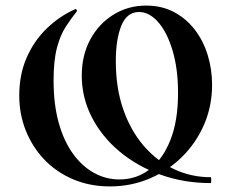

<svg xmlns="http://www.w3.org/2000/svg" viewBox="-20 -656 829 688"><path d="M374 12Q302 12 242 -13.5Q182 -39 139 -84Q96 -129 72.5 -188Q49 -247 49 -313Q49 -389 75.5 -449.5Q102 -510 147.5 -554Q193 -598 249 -623Q251 -625 254 -621.5Q257 -618 255 -615Q235 -590 215.5 -560Q196 -530 184 -484.5Q172 -439 172 -367Q172 -283 190 -217.5Q208 -152 240.5 -106.5Q273 -61 316 -37Q359 -13 408 -13Q469 -13 516 -49Q563 -85 590.5 -154Q618 -223 618 -323Q618 -409 598.5 -474.5Q579 -540 547 -576.5Q515 -613 478 -613Q435 -613 415 -564.5Q395 -516 395 -437Q395 -341 421.5 -264.5Q448 -188 495 -133.5Q542 -79 603.5 -50Q665 -21 735 -21Q737 -21 737 -10.5Q737 0 735 0Q639 0 555.5 -30Q472 -60 408.5 -113Q345 -166 309 -236Q273 -306 273 -385Q273 -458 303.5 -514.5Q334 -571 386.5 -603.5Q439 -636 504 -636Q560 -636 604 -612.5Q648 -589 678.5 -549Q709 -509 724.5 -458Q740 -407 740 -352Q740 -276 711.5 -210Q683 -144 632.5 -94Q582 -44 515.5 -16Q449 12 374 12Z"/></svg>

Font: Cormorant Light
Style: Regular
Weight: 300
Designer: Christian Thalmann (Catharsis Fonts)
Foundry: Catharsis Fonts
Version: Version 4.000